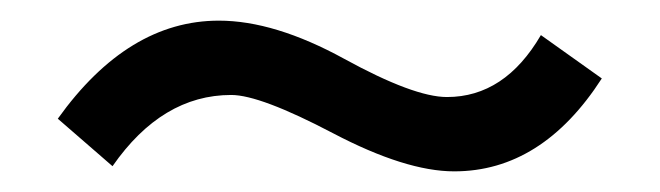

<svg xmlns="http://www.w3.org/2000/svg" viewBox="-20 -360 639 186"><path d="M204 -268Q137 -268 89 -199L36 -245Q104 -340 192 -340Q246 -340 313.5 -303Q381 -266 413 -266Q469 -266 504 -326L563 -284Q505 -194 420 -194Q373 -194 302.5 -231Q232 -268 204 -268Z"/></svg>

Font: Hind Kochi
Style: Regular
Weight: 400
Designer: Dhruvi Tolia
Foundry: Indian Type Foundry
Version: Version 0.702;PS 1.0;hotconv 1.0.81;makeotf.lib2.5.63406